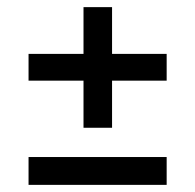

<svg xmlns="http://www.w3.org/2000/svg" viewBox="-20 -613 547 538"><path d="M214 -255V-593H294V-255ZM60 -387V-462H447V-387ZM60 -95V-173H447V-95Z"/></svg>

Font: Bricolage Grotesque 24pt
Style: Regular
Weight: 400
Designer: Mathieu Triay
Foundry: Atelier Triay
Version: Version 1.001;gftools[0.9.33.dev8+g029e19f]